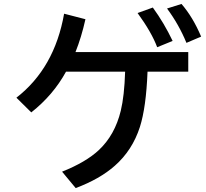

<svg xmlns="http://www.w3.org/2000/svg" viewBox="-20 -896 1040 971"><path d="M932.1 -533.7H726.1Q719.2 -353.5 687.5 -253.9Q649.4 -135.7 560.5 -57.6Q484.9 9.3 362.8 55.2L293.9 -27.8Q414.1 -75.7 479.5 -136.7Q561 -212.9 590.8 -335.9Q608.9 -410.2 612.8 -533.7H314Q249 -415 138.2 -327.6L63 -401.9Q255.9 -551.8 304.2 -826.7L412.1 -798.8Q391.6 -707 361.8 -632.8H932.1ZM774.9 -657.2Q747.1 -731.9 675.8 -830.1L752.9 -857.9Q810.1 -779.3 853 -689ZM922.9 -679.2Q884.8 -772 824.7 -853L897.9 -876Q956.1 -808.6 997.1 -710.9Z"/></svg>

Font: BIZ UDGothic
Style: Bold
Weight: 700
Monospace: yes
Designer: TypeBank Co., Ltd.
Foundry: Morisawa Inc.
Version: Version 1.05